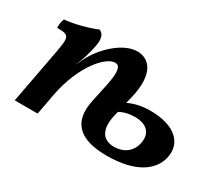

<svg xmlns="http://www.w3.org/2000/svg" viewBox="-93 -661 981 864"><g transform="rotate(30 397.5 -229.0)"><path d="M592 -265C548 -265 512 -256 480 -241L488 -273C524 -420 466 -467 409 -467C333 -467 248 -383 214 -311L198 -277V-278C214 -316 225 -349 235 -402C240 -437 233 -458 211 -467C172 -449 95 -429 50 -426C43 -413 42 -395 42 -378C106 -378 109 -370 93 -283L40 0H159L179 -108C210 -274 299 -373 347 -373C371 -373 382 -350 363 -262L344 -173C316 -43 388 9 522 9C675 9 748 -50 764 -121C783 -205 720 -265 592 -265ZM629 -120C618 -64 574 -42 531 -42C468 -42 444 -89 463 -167L468 -187C490 -200 520 -206 546 -206C609 -206 639 -173 629 -120Z"/></g></svg>

Font: Vollkorn Semibold
Style: Italic
Weight: 600
Italic angle: -11°
Designer: Friedrich Althausen
Foundry: Friedrich Althausen
Version: Version 4.015;PS 004.015;hotconv 1.0.88;makeotf.lib2.5.64775